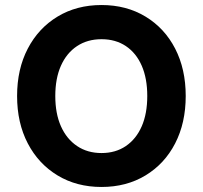

<svg xmlns="http://www.w3.org/2000/svg" viewBox="-20 -732 807 764"><path d="M384 12Q285 12 209 -34Q133 -80 90.5 -161.5Q48 -243 48 -350Q48 -457 90.5 -538.5Q133 -620 209 -666Q285 -712 384 -712Q483 -712 559 -666Q635 -620 677 -538.5Q719 -457 719 -350Q719 -243 677 -161.5Q635 -80 559 -34Q483 12 384 12ZM384 -123Q440 -123 481 -151Q522 -179 544 -229.5Q566 -280 566 -350Q566 -420 544 -470.5Q522 -521 481 -548.5Q440 -576 384 -576Q328 -576 286.5 -548.5Q245 -521 222.5 -470.5Q200 -420 200 -350Q200 -280 222.5 -229.5Q245 -179 286.5 -151Q328 -123 384 -123Z"/></svg>

Font: DM Sans 10pt Black
Style: Regular
Weight: 900
Version: Version 4.004;gftools[0.9.30]